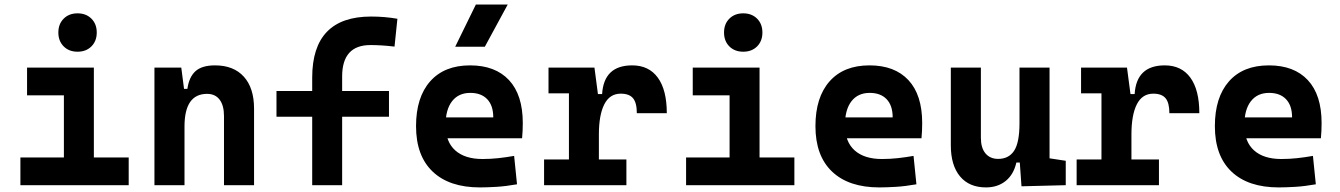

<svg xmlns="http://www.w3.org/2000/svg" viewBox="-20 -815 5899 845"><path d="M261.2 0V-488.3H393.1V0ZM69.8 0V-122.1H271V0ZM383.3 0V-122.1H546.4V0ZM99.1 -395.5V-517.6H393.1V-395.5ZM321.3 -587.4Q283.7 -587.4 260.3 -610.8Q236.8 -634.3 236.8 -671.9Q236.8 -709.5 260.3 -732.9Q283.7 -756.3 321.3 -756.3Q358.9 -756.3 382.3 -732.9Q405.8 -709.5 405.8 -671.9Q405.8 -634.3 382.3 -610.8Q358.9 -587.4 321.3 -587.4Z M965.8 0V-304.2Q965.8 -351.1 946.5 -376.5Q927.2 -401.9 891.4 -401.9Q792 -401.9 792 -258.3L761.7 -423.8H804.7Q812 -476.1 840.3 -501.7Q868.7 -527.3 926.3 -527.3Q1008.3 -527.3 1053.2 -477.5Q1098.1 -427.7 1098.1 -336.9V0ZM659.7 0V-517.6H777.8L792 -408.2V0Z M1354 0V-473.6Q1354 -742.2 1613.3 -742.2Q1673.2 -742.2 1729 -732.4L1716.3 -609.9Q1683.4 -613.8 1658.4 -615.2Q1633.3 -616.7 1610.4 -616.7Q1485.8 -616.7 1485.8 -478.5V0ZM1196.8 -301.3V-414.6H1691.9V-301.3Z M2091.8 9.8Q1957.4 9.8 1884.2 -59.8Q1811 -129.4 1811 -259.8Q1811 -386.7 1873.2 -457Q1935.4 -527.3 2048.8 -527.3Q2159.6 -527.3 2220.2 -462.4Q2280.8 -397.4 2280.8 -273.4Q2280.8 -238.3 2277.7 -206.5H1897.9V-298.3H2150.9Q2150.9 -350.5 2124.3 -378.4Q2097.7 -406.2 2049.8 -406.2Q1998 -406.2 1969.5 -369.4Q1940.9 -332.5 1940.9 -264.6Q1940.9 -191.5 1983.2 -153.4Q2025.5 -115.2 2103.5 -115.2Q2138.7 -115.2 2172.9 -118.9Q2207 -122.6 2242.7 -128.9L2255.4 -3.9Q2205.8 4.9 2164.6 7.3Q2123.5 9.8 2091.8 9.8ZM1983.4 -609.4 2074.2 -794.9H2214.4L2113.8 -609.4Z M2615.7 -222.7 2585.4 -400.9H2629.9Q2637.7 -527.3 2762.2 -527.3Q2835.9 -527.3 2875.2 -473.1Q2914.6 -418.9 2914.6 -316.9H2782.7Q2782.7 -362.6 2766 -382.7Q2749.3 -402.8 2711.9 -402.8Q2663.5 -402.8 2639.6 -356Q2615.7 -309.1 2615.7 -222.7ZM2374.5 0V-113.3H2736.8V0ZM2483.9 0V-517.6H2596.2L2615.7 -369.1V0ZM2394 -404.3V-517.6H2589.4L2599.1 -404.3Z M3190.9 0V-488.3H3322.8V0ZM2999.5 0V-122.1H3200.7V0ZM3313 0V-122.1H3476.1V0ZM3028.8 -395.5V-517.6H3322.8V-395.5ZM3251 -587.4Q3213.4 -587.4 3189.9 -610.8Q3166.5 -634.3 3166.5 -671.9Q3166.5 -709.5 3189.9 -732.9Q3213.4 -756.3 3251 -756.3Q3288.6 -756.3 3312 -732.9Q3335.4 -709.5 3335.4 -671.9Q3335.4 -634.3 3312 -610.8Q3288.6 -587.4 3251 -587.4Z M3849.6 9.8Q3715.2 9.8 3642 -59.8Q3568.8 -129.4 3568.8 -259.8Q3568.8 -386.7 3631 -457Q3693.2 -527.3 3806.6 -527.3Q3917.5 -527.3 3978 -462.4Q4038.6 -397.4 4038.6 -273.4Q4038.6 -238.3 4035.5 -206.5H3655.8V-298.3H3908.7Q3908.7 -350.5 3882.1 -378.4Q3855.5 -406.2 3807.6 -406.2Q3755.9 -406.2 3727.3 -369.4Q3698.7 -332.5 3698.7 -264.6Q3698.7 -191.5 3741 -153.4Q3783.3 -115.2 3861.3 -115.2Q3896.5 -115.2 3930.7 -118.9Q3964.8 -122.6 4000.5 -128.9L4013.2 -3.9Q3963.6 4.9 3922.4 7.3Q3881.3 9.8 3849.6 9.8Z M4319.3 9.8Q4245.5 9.8 4205 -38.8Q4164.6 -87.4 4164.6 -175.8V-517.6H4296.9V-208.5Q4296.9 -164.1 4317.1 -139.9Q4337.4 -115.7 4373 -115.7Q4419.5 -115.7 4443.2 -151.6Q4466.8 -187.5 4466.8 -272L4493.2 -99.6H4453.1Q4441.1 -46.9 4406 -18.6Q4370.8 9.8 4319.3 9.8ZM4475.6 4.9 4466.8 -119.1V-210H4599.1V-118.2L4670.4 -107.4V0ZM4466.8 -146.5V-517.6H4599.1V-175.8Z M4959.5 -222.7 4929.2 -400.9H4973.6Q4981.4 -527.3 5106 -527.3Q5179.7 -527.3 5219 -473.1Q5258.3 -418.9 5258.3 -316.9H5126.5Q5126.5 -362.6 5109.7 -382.7Q5093 -402.8 5055.7 -402.8Q5007.2 -402.8 4983.3 -356Q4959.5 -309.1 4959.5 -222.7ZM4718.3 0V-113.3H5080.6V0ZM4827.6 0V-517.6H4939.9L4959.5 -369.1V0ZM4737.8 -404.3V-517.6H4933.1L4942.9 -404.3Z M5607.4 9.8Q5473 9.8 5399.8 -59.8Q5326.7 -129.4 5326.7 -259.8Q5326.7 -386.7 5388.8 -457Q5451 -527.3 5564.5 -527.3Q5675.3 -527.3 5735.8 -462.4Q5796.4 -397.4 5796.4 -273.4Q5796.4 -238.3 5793.3 -206.5H5413.6V-298.3H5666.5Q5666.5 -350.5 5639.9 -378.4Q5613.3 -406.2 5565.4 -406.2Q5513.7 -406.2 5485.1 -369.4Q5456.5 -332.5 5456.5 -264.6Q5456.5 -191.5 5498.8 -153.4Q5541.1 -115.2 5619.1 -115.2Q5654.4 -115.2 5688.5 -118.9Q5722.7 -122.6 5758.3 -128.9L5771 -3.9Q5721.4 4.9 5680.2 7.3Q5639.1 9.8 5607.4 9.8Z"/></svg>

Font: Cascadia Code
Style: Regular
Weight: 400
Monospace: yes
Designer: Aaron Bell
Foundry: Saja Typeworks
Version: Version 2106.017